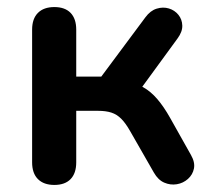

<svg xmlns="http://www.w3.org/2000/svg" viewBox="-20 -516 599 544"><path d="M134 8Q104 8 87.5 -8.5Q71 -25 71 -56V-432Q71 -463 87.5 -479.5Q104 -496 134 -496Q164 -496 180 -479.5Q196 -463 196 -432V-299H267L392 -467Q406 -486 424 -491.5Q442 -497 458.5 -492Q475 -487 485.5 -474Q496 -461 496.5 -443.5Q497 -426 483 -407L364 -244L337 -284Q364 -281 385.5 -269Q407 -257 425.5 -235.5Q444 -214 462 -182L521 -77Q533 -56 529.5 -38.5Q526 -21 512.5 -9Q499 3 481 6Q463 9 445.5 1.5Q428 -6 416 -27L349 -144Q336 -167 323.5 -179.5Q311 -192 295.5 -197Q280 -202 258 -202H196V-56Q196 -25 180 -8.5Q164 8 134 8Z"/></svg>

Font: Nunito ExtraLight
Style: Regular
Weight: 200
Designer: Vernon Adams
Foundry: Vernon Adams
Version: Version 3.602